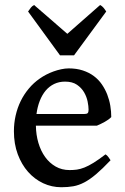

<svg xmlns="http://www.w3.org/2000/svg" viewBox="-20 -747 509 781"><path d="M244.6 -415Q220.2 -415 200.4 -405.5Q180.7 -396 166 -378.7Q151.4 -361.3 141.8 -336.9Q132.3 -312.5 128.4 -283.2H321.8Q333 -283.2 336.7 -286.9Q340.3 -290.5 340.3 -300.8Q340.3 -314.5 336.4 -334Q332.5 -353.5 322 -371.6Q311.5 -389.6 293 -402.3Q274.4 -415 244.6 -415ZM432.6 -271Q423.8 -261.2 406.7 -251.7Q389.6 -242.2 374 -235.8H126Q126.5 -198.7 136.2 -165.8Q146 -132.8 163.6 -108.4Q181.2 -84 206.3 -69.6Q231.4 -55.2 263.2 -55.2Q278.3 -55.2 292.7 -57.1Q307.1 -59.1 323.7 -65.7Q340.3 -72.3 360.8 -85Q381.3 -97.7 409.2 -119.1Q415.5 -115.7 421.4 -107.4Q427.2 -99.1 429.7 -95.2Q396.5 -60.1 371.1 -38.6Q345.7 -17.1 323 -5.1Q300.3 6.8 278.1 10.7Q255.9 14.6 229.5 14.6Q190.4 14.6 155.5 -1.7Q120.6 -18.1 94.2 -47.9Q67.9 -77.6 52.2 -119.6Q36.6 -161.6 36.6 -213.4Q36.6 -246.1 43.7 -277.3Q50.8 -308.6 64.2 -335.9Q77.6 -363.3 97.2 -386.7Q116.7 -410.2 142.1 -427.7Q153.8 -436 168 -443.4Q182.1 -450.7 197.5 -456.3Q212.9 -461.9 229 -465.3Q245.1 -468.8 259.8 -468.8Q291.5 -468.8 316.9 -460.4Q342.3 -452.1 361.6 -437.7Q380.9 -423.3 394.3 -403.8Q407.7 -384.3 416.3 -362.3Q424.8 -340.3 428.7 -316.9Q432.6 -293.5 432.6 -271ZM281.2 -522H224.1L94.2 -700.2Q101.1 -710 105.7 -716.1Q110.4 -722.2 118.7 -726.6L253.9 -609.4L387.2 -726.6Q395.5 -722.2 400.6 -716.1Q405.8 -710 412.1 -700.2Z"/></svg>

Font: Gentium Book Basic
Style: Regular
Weight: 400
Designer: J. Victor Gaultney and Annie Olsen
Foundry: SIL International
Version: Version 1.102; 2013; Maintenance release